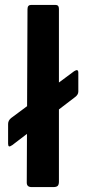

<svg xmlns="http://www.w3.org/2000/svg" viewBox="-20 -762 351 782"><path d="M299 -389Q299 -376 285 -366L30 -171Q20 -164 16.5 -166Q13 -168 13 -177V-257Q13 -271 25 -281L282 -472Q299 -483 299 -466ZM220 -22Q220 -10 215 -5Q210 0 197 0H109Q89 0 89 -18L92 -725Q92 -742 107 -742H206Q220 -742 220 -726Z"/></svg>

Font: Libre Franklin SemiBold
Style: Regular
Weight: 600
Designer: Pablo Impallari, Rodrigo Fuenzalida, Nhung Nguyen
Foundry: Impallari Type
Version: Version 3.000